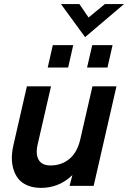

<svg xmlns="http://www.w3.org/2000/svg" viewBox="-20 -911 628 941"><path d="M397 -729 278.8 -891.1H369.1L414.1 -825.2L494.1 -891.1H587.9ZM213.9 -580.1 238.8 -689.9H338.9L314 -580.1ZM406.7 -580.1 432.1 -689.9H531.7L506.8 -580.1ZM181.2 9.8Q143.1 9.8 114.5 -2.4Q85.9 -14.6 69.8 -34.9Q53.7 -55.2 45.7 -82.3Q37.6 -109.4 38.1 -138.9Q38.6 -168.5 45.9 -200.2L111.8 -487.8H230L165 -205.1Q153.3 -156.2 169.2 -128.2Q185.1 -100.1 227.1 -100.1Q281.7 -100.1 320.1 -132.1Q358.4 -164.1 373 -226.1L433.1 -487.8H550.8L439 0H320.8L335 -53.2Q270 9.8 181.2 9.8Z"/></svg>

Font: HK Grotesk Legacy
Style: Bold Italic
Weight: 700
Italic angle: -13°
Designer: Alfredo Marco Pradil
Foundry: Hanken Design Co.
Version: Version 2.022;PS 002.022;hotconv 1.0.88;makeotf.lib2.5.64775